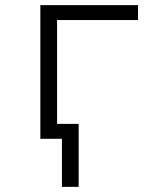

<svg xmlns="http://www.w3.org/2000/svg" viewBox="-20 -540 640 747"><path d="M221 187V0H137V-520H517V-462H202V-58H286V187Z"/></svg>

Font: Iosevka Aile Light
Style: Regular
Weight: 300
Designer: Belleve Invis
Foundry: Belleve Invis
Version: Version 27.3.5; ttfautohint (v1.8.4)